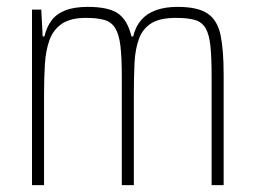

<svg xmlns="http://www.w3.org/2000/svg" viewBox="-20 -538 741 558"><path d="M73 0V-510H100L104 -432H109Q115 -458 129 -477.5Q143 -497 169 -507.5Q195 -518 235 -518Q296 -518 323.5 -498.5Q351 -479 362 -432H367Q374 -461 390.5 -480Q407 -499 433.5 -508.5Q460 -518 496 -518Q555 -518 583.5 -498.5Q612 -479 621 -436Q630 -393 630 -320V0H595V-315Q595 -371 591.5 -404.5Q588 -438 577.5 -456Q567 -474 546.5 -480Q526 -486 491 -486Q445 -486 420 -470.5Q395 -455 384 -425.5Q373 -396 371 -355.5Q369 -315 369 -264V0H334V-315Q334 -371 330 -404.5Q326 -438 315 -456Q304 -474 283.5 -480Q263 -486 230 -486Q185 -486 160 -469Q135 -452 124 -422Q113 -392 110.5 -351.5Q108 -311 108 -264V0Z"/></svg>

Font: Saira Thin Condensed
Style: Regular
Weight: 100
Width: 3
Version: Version 1.101